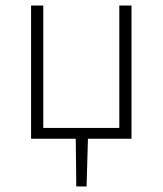

<svg xmlns="http://www.w3.org/2000/svg" viewBox="-20 -500 586 692"><path d="M255 172 253 0H92V-480H136V-39H410V-480H454V0H297L292 172Z"/></svg>

Font: Source Sans 3 Light
Style: Regular
Weight: 300
Designer: Paul D. Hunt
Foundry: Adobe
Version: Version 3.052;hotconv 1.1.0;makeotfexe 2.6.0